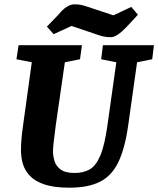

<svg xmlns="http://www.w3.org/2000/svg" viewBox="-20 -857 732 888"><path d="M301 11Q231 11 187 -3.5Q143 -18 119 -43Q95 -68 86 -98.5Q77 -129 77 -162Q77 -209 86 -272L127 -569L56 -583L66 -648H359L350 -583L280 -569L238 -278Q233 -241 229 -206Q225 -171 225 -159Q225 -136 232 -112.5Q239 -89 260.5 -73Q282 -57 325 -57Q365 -57 394 -73Q423 -89 443.5 -136.5Q464 -184 477 -278L518 -569L448 -583L456 -648H692L684 -583L614 -569L573 -278Q558 -171 527.5 -107.5Q497 -44 442.5 -16.5Q388 11 301 11ZM493 -685Q473 -685 459.5 -688Q446 -691 429 -697L311 -737L228 -699L197 -734L252 -791Q270 -814 289 -825.5Q308 -837 323 -837Q343 -837 356.5 -834Q370 -831 387 -825L505 -786L587 -825L618 -789L564 -731Q543 -709 525 -697Q507 -685 493 -685Z"/></svg>

Font: Faustina ExtraBold
Style: Italic
Weight: 800
Italic angle: -8°
Designer: Alfonso Garcia
Foundry: http://www.omnibus-type.com
Version: Version 1.200